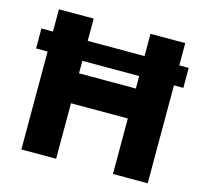

<svg xmlns="http://www.w3.org/2000/svg" viewBox="-105 -848 1029 966"><g transform="rotate(15 409.5 -365.0)"><path d="M793 -614V-510H744V0H563V-289H267V0H86V-510H26V-614H86V-730H267V-614H563V-730H744V-614ZM267 -445H563V-510H267Z"/></g></svg>

Font: Nacelle Heavy
Style: Regular
Weight: 800
Designer: Sora Sagano
Foundry: Sora Sagano
Version: Version 1.000;FEAKit 1.0